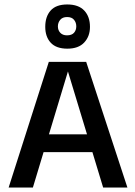

<svg xmlns="http://www.w3.org/2000/svg" viewBox="-20 -840 606 860"><path d="M18.7 0 198.7 -563H366L550.7 0H442L284.3 -520L127.3 0ZM140.3 -158.7 140.7 -238.3H425.7L426.7 -158.7ZM281.7 -622Q232 -622 207.3 -648.6Q182.7 -675.1 182.7 -719.8Q182.7 -765.7 206.8 -792.8Q231 -820 281.3 -820Q331.7 -820 357.3 -792.8Q383 -765.6 383 -719.6Q383 -677.3 357.3 -649.7Q331.7 -622 281.7 -622ZM280.1 -681.7Q301.3 -681.7 311.5 -693.2Q321.7 -704.7 321.7 -721.9Q321.7 -739.1 311.5 -751.4Q301.3 -763.7 280.7 -763.7Q260 -763.7 249.7 -751.2Q239.3 -738.7 239.3 -721.8Q239.3 -704.3 250.2 -693Q261 -681.7 280.1 -681.7Z"/></svg>

Font: Darker Grotesque Light
Style: Regular
Weight: 300
Designer: Gabriel Lam
Foundry: TypeRant
Version: Version 1.000;gftools[0.9.28]